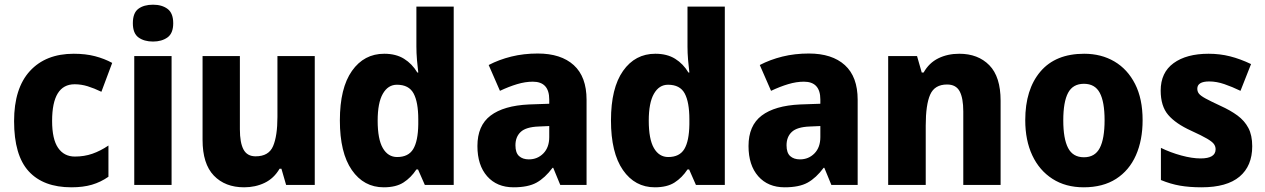

<svg xmlns="http://www.w3.org/2000/svg" viewBox="-20 -788 5388 818"><path d="M284 10Q165 10 102.5 -58Q40 -126 40 -272Q40 -412 107.5 -485.5Q175 -559 294 -559Q345 -559 385 -548.5Q425 -538 458 -520L412 -397Q381 -412 353.5 -420.5Q326 -429 298 -429Q202 -429 202 -273Q202 -195 227.5 -158Q253 -121 299 -121Q339 -121 373.5 -133Q408 -145 442 -168V-35Q409 -12 371.5 -1Q334 10 284 10Z M632 -768Q670 -768 694 -750Q718 -732 718 -689Q718 -646 693.5 -628.5Q669 -611 632 -611Q594 -611 570 -628.5Q546 -646 546 -689Q546 -733 569.5 -750.5Q593 -768 632 -768ZM711 -549V0H552V-549Z M1321 -549V0H1199L1179 -69H1171Q1147 -28 1107.5 -9Q1068 10 1020 10Q939 10 891 -40Q843 -90 843 -192V-549H1002V-237Q1002 -180 1017.5 -151Q1033 -122 1069 -122Q1125 -122 1143.5 -165.5Q1162 -209 1162 -290V-549Z M1615 10Q1530 10 1479 -63.5Q1428 -137 1428 -275Q1428 -413 1479.5 -486Q1531 -559 1617 -559Q1667 -559 1701.5 -537.5Q1736 -516 1758 -479H1762Q1759 -503 1756.5 -532.5Q1754 -562 1754 -590V-760H1913V0H1790L1761 -66H1754Q1731 -31 1699 -10.5Q1667 10 1615 10ZM1672 -119Q1720 -119 1740.5 -153Q1761 -187 1762 -258V-280Q1762 -353 1742 -390Q1722 -427 1671 -427Q1633 -427 1611 -388.5Q1589 -350 1589 -274Q1589 -195 1611 -157Q1633 -119 1672 -119Z M2271 -560Q2370 -560 2424.5 -510.5Q2479 -461 2479 -363V0H2367L2337 -73H2334Q2302 -30 2266 -10Q2230 10 2168 10Q2097 10 2055.5 -37Q2014 -84 2014 -166Q2014 -253 2070 -295.5Q2126 -338 2234 -343L2320 -346V-364Q2320 -440 2250 -440Q2218 -440 2183 -429.5Q2148 -419 2110 -401L2062 -511Q2106 -534 2158.5 -547Q2211 -560 2271 -560ZM2275 -249Q2221 -247 2198.5 -226Q2176 -205 2176 -169Q2176 -137 2191.5 -123Q2207 -109 2233 -109Q2270 -109 2295 -134.5Q2320 -160 2320 -204V-251Z M2770 10Q2685 10 2634 -63.5Q2583 -137 2583 -275Q2583 -413 2634.5 -486Q2686 -559 2772 -559Q2822 -559 2856.5 -537.5Q2891 -516 2913 -479H2917Q2914 -503 2911.5 -532.5Q2909 -562 2909 -590V-760H3068V0H2945L2916 -66H2909Q2886 -31 2854 -10.5Q2822 10 2770 10ZM2827 -119Q2875 -119 2895.5 -153Q2916 -187 2917 -258V-280Q2917 -353 2897 -390Q2877 -427 2826 -427Q2788 -427 2766 -388.5Q2744 -350 2744 -274Q2744 -195 2766 -157Q2788 -119 2827 -119Z M3426 -560Q3525 -560 3579.5 -510.5Q3634 -461 3634 -363V0H3522L3492 -73H3489Q3457 -30 3421 -10Q3385 10 3323 10Q3252 10 3210.5 -37Q3169 -84 3169 -166Q3169 -253 3225 -295.5Q3281 -338 3389 -343L3475 -346V-364Q3475 -440 3405 -440Q3373 -440 3338 -429.5Q3303 -419 3265 -401L3217 -511Q3261 -534 3313.5 -547Q3366 -560 3426 -560ZM3430 -249Q3376 -247 3353.5 -226Q3331 -205 3331 -169Q3331 -137 3346.5 -123Q3362 -109 3388 -109Q3425 -109 3450 -134.5Q3475 -160 3475 -204V-251Z M4067 -559Q4147 -559 4195 -510Q4243 -461 4243 -359V0H4084V-313Q4084 -370 4068.5 -399Q4053 -428 4015 -428Q3962 -428 3943 -385Q3924 -342 3924 -253V0H3764V-549H3887L3907 -479H3915Q3938 -520 3977.5 -539.5Q4017 -559 4067 -559Z M4848 -276Q4848 -191 4819.5 -126.5Q4791 -62 4735 -26Q4679 10 4597 10Q4520 10 4464 -26Q4408 -62 4378 -126Q4348 -190 4348 -276Q4348 -407 4412.5 -483Q4477 -559 4599 -559Q4672 -559 4728 -526Q4784 -493 4816 -430Q4848 -367 4848 -276ZM4510 -275Q4510 -197 4530.5 -157.5Q4551 -118 4598 -118Q4645 -118 4665.5 -157.5Q4686 -197 4686 -276Q4686 -354 4665.5 -392.5Q4645 -431 4598 -431Q4551 -431 4530.5 -392.5Q4510 -354 4510 -275Z M5315 -165Q5315 -81 5261 -35.5Q5207 10 5099 10Q5048 10 5007.5 3Q4967 -4 4926 -21V-158Q4967 -138 5013 -125.5Q5059 -113 5095 -113Q5159 -113 5159 -152Q5159 -164 5152 -174Q5145 -184 5123 -197Q5101 -210 5055 -231Q4989 -261 4957 -298.5Q4925 -336 4925 -402Q4925 -479 4980 -519Q5035 -559 5129 -559Q5177 -559 5220.5 -548Q5264 -537 5310 -515L5265 -401Q5230 -418 5196.5 -429.5Q5163 -441 5132 -441Q5081 -441 5081 -410Q5081 -398 5088 -389Q5095 -380 5116 -368.5Q5137 -357 5180 -337Q5222 -318 5252 -296Q5282 -274 5298.5 -243Q5315 -212 5315 -165Z"/></svg>

Font: Noto Sans Malayalam SemiCondensed ExtraBold
Style: Regular
Weight: 800
Width: 4
Designer: Jelle Bosma - Monotype Design Team
Foundry: Monotype Imaging Inc.
Version: Version 2.104; ttfautohint (v1.8.4.7-5d5b)